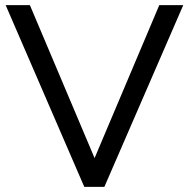

<svg xmlns="http://www.w3.org/2000/svg" viewBox="-20 -725 733 745"><path d="M307 0 2 -705H96L354 -95H340L598 -705H691L385 0Z"/></svg>

Font: Nunito Sans 9pt
Style: Regular
Weight: 400
Version: Version 3.101;gftools[0.9.27]